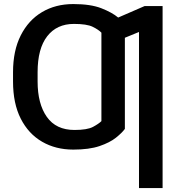

<svg xmlns="http://www.w3.org/2000/svg" viewBox="-20 -742 883 965"><path d="M797.2 -711.6V203.1H678.6V-581.3L607.6 -552.2V-94.1Q593 -74.2 562.7 -49.9Q532.3 -25.6 480.3 -7.8Q428.3 9.9 348.4 9.9Q259.9 9.9 191.6 -29.7Q123.2 -69.2 84.3 -145.6Q45.5 -221.9 45.5 -332.4V-379.3Q45.5 -487.2 84.2 -563.9Q122.9 -640.6 191.1 -681.1Q259.2 -721.6 348.4 -721.6Q435.4 -721.6 489.5 -700.5Q543.7 -679.3 573.9 -653.8L707 -711.6ZM351.6 -621.8Q265.3 -621.8 217.2 -559.7Q169 -497.5 169 -379.3V-332.4Q169 -220.2 215.4 -154.5Q261.7 -88.8 354.4 -88.8Q418.7 -88.8 447.6 -104.4Q476.6 -120 489.7 -133.2V-577.8Q475.1 -593 445.7 -607.4Q416.2 -621.8 351.6 -621.8Z"/></svg>

Font: Interface Medium
Style: Regular
Weight: 500
Designer: Rasmus Andersson
Foundry: rsms
Version: Version 1.8